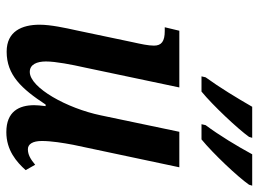

<svg xmlns="http://www.w3.org/2000/svg" viewBox="-125 -681 816 606"><g transform="rotate(90 283.0 -378.0)"><path d="M372 -606H420C464 -642 538 -720 563 -756L566 -766H467C441 -718 407 -662 375 -619ZM221 -606H269C313 -642 387 -721 412 -756L415 -766H317C290 -719 256 -663 224 -619ZM397 10C454 10 491 -22 517 -51L500 -81C482 -66 468 -58 451 -58C435 -58 425 -73 425 -102C425 -132 431 -169 437 -201L508 -536H396L344 -288C322 -182 257 -64 207 -64C183 -64 174 -87 174 -115C174 -146 184 -197 193 -237L256 -536H77L66 -490H78C110 -490 124 -480 124 -456C124 -438 119 -415 113 -388L76 -212C68 -176 58 -130 58 -95C58 -39 79 9 143 9C217 9 260 -38 310 -114H315C313 -98 312 -87 312 -78C312 -30 332 10 397 10Z"/></g></svg>

Font: Noto Serif Condensed Semi
Style: Italic
Weight: 600
Width: 3
Italic angle: -12°
Designer: Monotype Design Team
Foundry: Monotype Imaging Inc.
Version: Version 1.901